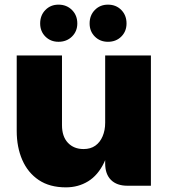

<svg xmlns="http://www.w3.org/2000/svg" viewBox="-20 -800 726 827"><path d="M433 -96V-561H630V0H529Q483 0 458 -25Q433 -50 433 -96ZM264 7Q194 7 147 -24.5Q100 -56 76 -111Q52 -166 52 -236V-561H247V-261Q247 -212 272.5 -185Q298 -158 340 -158Q370 -158 390.5 -172.5Q411 -187 422 -213Q433 -239 433 -271L458 -242Q455 -155 428.5 -100Q402 -45 359.5 -19Q317 7 264 7ZM232 -620Q198 -620 175.5 -642.5Q153 -665 153 -699Q153 -734 175.5 -757Q198 -780 232 -780Q267 -780 290 -757Q313 -734 313 -699Q313 -665 290 -642.5Q267 -620 232 -620ZM445 -620Q411 -620 388.5 -642.5Q366 -665 366 -699Q366 -734 388.5 -757Q411 -780 445 -780Q480 -780 502.5 -757Q525 -734 525 -699Q525 -665 502.5 -642.5Q480 -620 445 -620Z"/></svg>

Font: Parkinsans Light ExtraBold
Style: Regular
Weight: 800
Version: Version 1.000